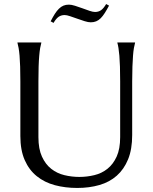

<svg xmlns="http://www.w3.org/2000/svg" viewBox="-20 -909 750 944"><path d="M570.8 -508.8Q570.8 -550.3 569.8 -581.3Q568.8 -612.3 566.9 -635Q564.9 -657.7 562.5 -672.9Q560.1 -688 557.1 -698.2V-700.2H644V-698.2Q641.1 -688 638.4 -672.9Q635.7 -657.7 634 -635Q632.3 -612.3 631.1 -581.3Q629.9 -550.3 629.9 -508.8V-245.1Q629.9 -175.3 609.9 -126Q589.8 -76.7 554.2 -45.2Q518.6 -13.7 468.8 0.7Q418.9 15.1 359.9 15.1Q300.8 15.1 249.8 1.5Q198.7 -12.2 160.9 -42.7Q123 -73.2 101.6 -121.8Q80.1 -170.4 80.1 -240.2V-508.8Q80.1 -550.3 79.1 -581.3Q78.1 -612.3 76.2 -635Q74.2 -657.7 71.5 -672.9Q68.8 -688 65.9 -698.2V-700.2H183.1V-698.2Q180.2 -688 177.5 -672.9Q174.8 -657.7 172.9 -635Q170.9 -612.3 169.9 -581.3Q168.9 -550.3 168.9 -508.8V-234.9Q168.9 -176.8 186.3 -138.9Q203.6 -101.1 231.9 -78.9Q260.3 -56.6 296.4 -47.9Q332.5 -39.1 370.1 -39.1Q407.7 -39.1 443.8 -47.9Q480 -56.6 508.1 -78.9Q536.1 -101.1 553.5 -138.9Q570.8 -176.8 570.8 -234.9ZM516.1 -881.3Q504.9 -860.4 495.1 -845Q485.4 -829.6 475.1 -819.3Q464.8 -809.1 452.9 -804.2Q440.9 -799.3 426.3 -799.3Q413.6 -799.3 396 -804.9Q378.4 -810.5 359.9 -817.1Q341.3 -823.7 324.7 -829.3Q308.1 -835 297.9 -835Q280.8 -835 268.1 -826.2Q255.4 -817.4 243.2 -796.4L229 -804.2Q239.7 -825.2 249.5 -840.6Q259.3 -856 269.8 -866.2Q280.3 -876.5 292 -881.3Q303.7 -886.2 318.8 -886.2Q331.1 -886.2 348.9 -880.6Q366.7 -875 385.3 -868.2Q403.8 -861.3 420.4 -855.7Q437 -850.1 447.3 -850.1Q464.4 -850.1 477.1 -859.1Q489.7 -868.2 502 -889.2L516.1 -881.3Z"/></svg>

Font: Marcellus SC
Style: Regular
Weight: 400
Designer: Astigmatic (AOETI)
Foundry: Astigmatic (AOETI)
Version: Version 1.001